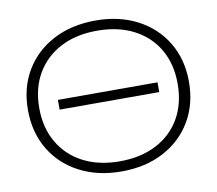

<svg xmlns="http://www.w3.org/2000/svg" viewBox="-83 -860 1097 970"><g transform="rotate(-10 465.0 -375.0)"><path d="M465 12Q343 12 249.5 -37Q156 -86 104 -173.5Q52 -261 52 -376Q52 -490 104 -577Q156 -664 249.5 -713Q343 -762 466 -762Q588 -762 681 -713Q774 -664 826 -577Q878 -490 878 -376Q878 -261 826 -173.5Q774 -86 681 -37Q588 12 465 12ZM465 -40Q573 -40 653 -81.5Q733 -123 776.5 -198.5Q820 -274 820 -376Q820 -477 776.5 -552Q733 -627 653 -668.5Q573 -710 465 -710Q357 -710 277.5 -668.5Q198 -627 154 -552Q110 -477 110 -375Q110 -274 154 -198.5Q198 -123 277.5 -81.5Q357 -40 465 -40ZM210 -400H721V-350H210Z"/></g></svg>

Font: Bounded
Style: Regular
Weight: 200
Designer: Vlad Churkin
Version: Version 1.0